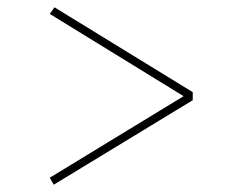

<svg xmlns="http://www.w3.org/2000/svg" viewBox="-20 -547 622 525"><path d="M127 -42 116 -61 482 -284 116 -509 129 -527 507 -295V-273Z"/></svg>

Font: Display Black
Style: Regular
Weight: 900
Designer: Latin by Veronika Burian and Jose Scaglione. Greek by Irene Vlachou. Cyrillic by Vera Evstafieva.
Foundry: TypeTogether
Version: Version 3.002